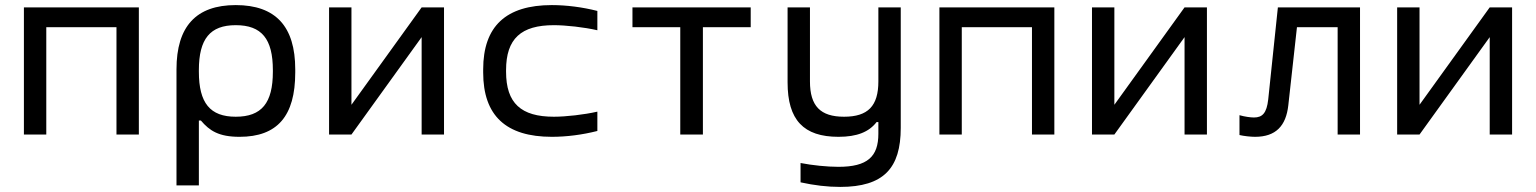

<svg xmlns="http://www.w3.org/2000/svg" viewBox="-20 -529 6040 755"><path d="M74 0H162V-422H438V0H526V-500H74Z M1141 -244V-256C1141 -425 1064 -509 907 -509C751 -509 674 -425 674 -256V200H762V-55H770C804 -15 840 9 922 9C1070 9 1141 -72 1141 -244ZM762 -247V-253C762 -376 806 -430 907 -430C1009 -430 1053 -376 1053 -253V-247C1053 -124 1009 -70 907 -70C806 -70 762 -124 762 -247Z M1274 0H1362L1638 -383V0H1726V-500H1638L1362 -117V-500H1274Z M1880 -256V-244C1880 -74 1970 9 2150 9C2208 9 2270 1 2329 -14V-90C2277 -78 2205 -70 2158 -70C2029 -70 1970 -123 1970 -247V-253C1970 -377 2029 -430 2158 -430C2205 -430 2277 -422 2329 -410V-486C2270 -501 2207 -509 2150 -509C1970 -509 1880 -426 1880 -256Z M2655 0H2744V-422H2932V-500H2467V-422H2655Z M3522 -26V-500H3434V-209C3434 -112 3393 -70 3299 -70C3206 -70 3165 -112 3165 -209V-500H3077V-205C3077 -57 3140 9 3277 9C3350 9 3397 -10 3427 -49H3434V-3C3434 87 3391 127 3277 127C3232 127 3174 121 3128 112V188C3183 200 3233 206 3284 206C3455 206 3522 132 3522 -26Z M3674 0H3762V-422H4038V0H4126V-500H3674Z M4274 0H4362L4638 -383V0H4726V-500H4638L4362 -117V-500H4274Z M5046 -115 5080 -422H5240V0H5328V-500H5005L4967 -138C4961 -84 4944 -67 4911 -67C4898 -67 4875 -70 4854 -76V2C4871 6 4898 9 4915 9C4997 9 5037 -34 5046 -115Z M5474 0H5562L5838 -383V0H5926V-500H5838L5562 -117V-500H5474Z"/></svg>

Font: LT Wave Mono
Style: Regular
Weight: 400
Designer: Daniel Lyons
Version: Version 2.5 (Glyphs App)